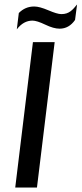

<svg xmlns="http://www.w3.org/2000/svg" viewBox="-20 -837 364 857"><path d="M145 0 224 -649H127L48 0ZM254 -774C241 -774 222 -780 196 -791C170 -802 149 -808 133 -808C105 -808 83 -798 64 -779L55 -706C75 -732 98 -745 125 -745C138 -745 157 -739 182 -727C207 -715 228 -709 246 -709C274 -709 297 -722 315 -748L324 -817C304 -793 289 -774 254 -774Z"/></svg>

Font: Gamestation Display
Style: Italic
Weight: 400
Designer: Jonas Hecksher
Foundry: Jonas Hecksher, Playtypeª, e-types AS
Version: Version 1.003